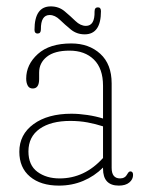

<svg xmlns="http://www.w3.org/2000/svg" viewBox="-20 -571 448 601"><path d="M40.5 -96Q40.5 -150 85 -182.5Q129.5 -215 203.5 -215Q227 -215 253.8 -211Q280.5 -207 302.5 -200V-302.5Q302.5 -356.5 274 -384.5Q245.5 -412.5 197.5 -412.5Q150.5 -412.5 126.5 -393.2Q102.5 -374 102.5 -344V-323.5Q102.5 -294 82.5 -294Q71.5 -294 66.8 -303Q62 -312 62 -325Q62 -369 98.5 -402Q135 -435 203 -435Q258.5 -435 294 -402.5Q329.5 -370 329.5 -310V-45.5Q329.5 -12.5 356 -12.5Q371.5 -12.5 378.5 -26Q383 -34.5 388 -34.5Q396.5 -34.5 396.5 -23.5Q396.5 -9.5 384.8 0.2Q373 10 352 10Q302.5 10 302.5 -43V-46.5Q275.5 -19.5 240.5 -4.8Q205.5 10 164.5 10Q107.5 10 74 -18Q40.5 -46 40.5 -96ZM69 -97Q69 -54 97 -33.2Q125 -12.5 166.5 -12.5Q245 -12.5 302.5 -76.5V-175.5Q279.5 -183 254 -187.8Q228.5 -192.5 200 -192.5Q139.5 -192.5 104.2 -167.8Q69 -143 69 -97ZM245 -463.5Q220 -463.5 201.5 -478.8Q183 -494 167.5 -509Q152 -524 135.5 -524Q107.5 -524 108 -479Q108 -466 97.5 -466Q88 -466 88 -477.5Q88 -551 139 -551Q164 -551 182.2 -535.8Q200.5 -520.5 216.2 -505.2Q232 -490 249 -490Q277 -490 276 -535Q276 -548 286.5 -548Q296 -548 296 -536Q296 -463.5 245 -463.5Z"/></svg>

Font: Fraunces 144pt S100 Thin
Style: Regular
Weight: 100
Version: Version 1.000; ttfautohint (v1.8.3)